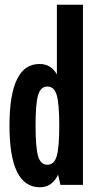

<svg xmlns="http://www.w3.org/2000/svg" viewBox="-20 -780 420 810"><path d="M235 0 225 -43Q200 10 148 10Q20 10 20 -250Q20 -512 148 -510Q195 -510 220 -466V-760H330V0ZM140.5 -122Q151 -85 180 -85Q209 -85 219.5 -122Q230 -159 230 -250Q230 -341 219.5 -378Q209 -415 180 -415Q151 -415 140.5 -378Q130 -341 130 -250Q130 -159 140.5 -122Z"/></svg>

Font: Gully ECD Medium
Style: Regular
Weight: 500
Width: 2
Designer: jaikishan Patel
Foundry: MagicType
Version: Version 1.000;Glyphs 3.2 (3242)